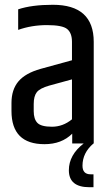

<svg xmlns="http://www.w3.org/2000/svg" viewBox="-20 -600 469 803"><path d="M56 -561Q113 -580 201 -580Q372 -580 372 -425V0H371Q325 39 325 93Q325 129 359 129H371V183H354Q268 183 268 112Q268 48 330 0H282V-41Q238 3 166 3Q28 3 28 -136V-169Q28 -225 57 -259.5Q86 -294 150 -312L281 -348V-425Q281 -462 261 -478.5Q241 -495 176.5 -495Q112 -495 56 -475ZM121 -165V-135Q121 -102 136.5 -86Q152 -70 197.5 -70Q243 -70 281 -101V-268L186 -242Q147 -231 134 -214.5Q121 -198 121 -165Z"/></svg>

Font: Khand Medium
Style: Regular
Weight: 500
Designer: Devanagari: Sanchit Sawaria, Jyotish Sonowal; Latin: Satya Rajpurohit
Foundry: Indian Type Foundry
Version: Version 1.100;PS 1.0;hotconv 1.0.78;makeotf.lib2.5.61930; tt